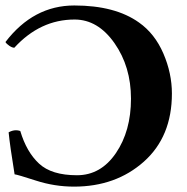

<svg xmlns="http://www.w3.org/2000/svg" viewBox="-25 -676 689 708"><path d="M487.8 -592.8Q545.9 -551.8 577.4 -478.8Q608.9 -405.8 608.9 -331.1Q608.9 -171.9 505.4 -79.8Q401.9 12.2 248 12.2Q176.3 12.2 107.7 -10Q39.1 -32.2 28.8 -33.2Q11.7 -138.2 6.8 -188Q28.8 -200.2 49.8 -192.9Q72.8 -115.7 118.9 -72.8Q165 -29.8 258.8 -29.8Q346.7 -29.8 402.3 -111.3Q458 -192.9 458 -312Q458 -430.2 397 -517.1Q335.9 -604 250 -604Q123 -604 27.8 -500Q20 -500 9.5 -507.1Q-1 -514.2 -4.9 -521Q98.1 -655.8 249 -655.8Q399.9 -655.8 487.8 -592.8Z"/></svg>

Font: Linux Libertine
Style: Bold
Weight: 700
Designer: Philipp H. Poll
Foundry: Philipp H. Poll
Version: Version 5.0.3